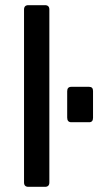

<svg xmlns="http://www.w3.org/2000/svg" viewBox="-20 -723 407 743"><path d="M154 0H90Q73 0 73 -17V-686Q73 -703 90 -703H154Q171 -703 171 -686V-17Q171 0 154 0ZM340 -371V-267Q340 -250 325 -250H256Q240 -250 240 -268V-370Q240 -387 256 -387H325Q340 -387 340 -371Z"/></svg>

Font: Rajdhani SemiBold
Style: Regular
Weight: 600
Designer: Satya Rajpurohit, Jyotish Sonowal
Foundry: Indian Type Foundry
Version: Version 1.201 February 1, 2022